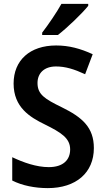

<svg xmlns="http://www.w3.org/2000/svg" viewBox="-20 -958 542 988"><path d="M434 -928V-938H296C271 -893 230 -833 197 -790V-778H278C326 -815 404 -890 434 -928ZM463 -196C463 -302 404 -354 298 -406C210 -449 173 -472 173 -531C173 -581 207 -616 268 -616C317 -616 362 -602 418 -576L457 -679C394 -708 335 -724 269 -724C134 -724 50 -648 50 -528C50 -406 134 -355 210 -318C295 -276 341 -247 341 -189C341 -136 306 -98 231 -98C167 -98 100 -122 43 -149V-29C94 -3 160 10 226 10C371 10 463 -69 463 -196Z"/></svg>

Font: Noto Sans Gujarati UI SemiCondensed SemiBold
Style: Regular
Weight: 600
Width: 4
Designer: Jelle Bosma - Monotype Design Team, Universal Thirst
Foundry: Monotype Imaging Inc.
Version: Version 2.106